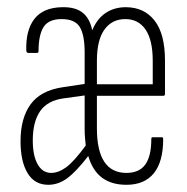

<svg xmlns="http://www.w3.org/2000/svg" viewBox="-20 -507 520 533"><path d="M114 6Q76 6 56.5 -26.5Q37 -59 37 -115Q37 -179 65 -217.5Q93 -256 155 -265L215 -274V-361Q215 -410 201.5 -432Q188 -454 151 -454Q115 -454 101 -432Q87 -410 87 -365Q87 -360 82 -360H59Q54 -360 53 -366Q51 -423 75.5 -454.5Q100 -486 152 -487Q188 -488 208.5 -472.5Q229 -457 236 -423Q250 -456 274 -471.5Q298 -487 329 -487Q380 -487 409 -450Q438 -413 438 -339V-246Q438 -241 433 -241H249V-151Q249 -89 269.5 -58Q290 -27 331 -27Q367 -27 383.5 -50.5Q400 -74 400 -120Q400 -126 403 -126H429Q433 -126 433 -121Q433 -58 407 -26Q381 6 331 6Q290 6 263.5 -13.5Q237 -33 225 -74Q192 -31 167 -12.5Q142 6 114 6ZM122 -27Q142 -27 163.5 -42.5Q185 -58 218 -103Q217 -113 216 -124Q215 -135 215 -147V-242L157 -234Q112 -228 91.5 -198.5Q71 -169 71 -117Q71 -75 84.5 -51Q98 -27 122 -27ZM249 -273H404V-338Q404 -396 384 -425Q364 -454 328 -454Q291 -454 270 -425Q249 -396 249 -338Z"/></svg>

Font: Sofia Sans Extra Condensed ExtraLight
Style: Regular
Weight: 250
Designer: Botio Nikoltchev, Ani Petrova
Foundry: lettersoup
Version: Version 4.101